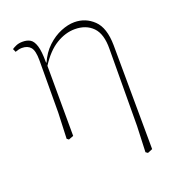

<svg xmlns="http://www.w3.org/2000/svg" viewBox="-126 -594 814 887"><g transform="rotate(-20 281.5 -151.0)"><path d="M441 184 446 57 448 -321Q449 -395 416 -428.5Q383 -462 328 -462Q282 -462 236.5 -434.5Q191 -407 152 -346L153 -1L129 8L120 1L125 -125L126 -383Q126 -430 111.5 -447Q97 -464 69 -464Q59 -464 50.5 -461.5Q42 -459 36 -457L29 -473Q36 -478 49.5 -484Q63 -490 82 -490Q104 -490 119 -481Q134 -472 142.5 -445Q151 -418 151 -365L152 -363V-359Q172 -405 203.5 -434.5Q235 -464 270.5 -478.5Q306 -493 337 -493Q392 -493 431.5 -455Q471 -417 472 -331L475 181L451 191Z"/></g></svg>

Font: Source Serif 4 SmText ExtraLight
Style: Regular
Weight: 200
Designer: Frank Grießhammer
Foundry: Adobe
Version: Version 4.005;hotconv 1.1.0;makeotfexe 2.6.0